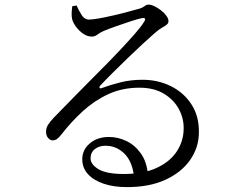

<svg xmlns="http://www.w3.org/2000/svg" viewBox="-20 -761 1040 809"><path d="M302.9 -737.6 284.6 -735Q282.5 -720.5 281.9 -706Q281.2 -691.5 284.4 -678.6Q288.4 -664.4 300.7 -647.7Q313 -631.1 330.6 -618.9Q348.1 -606.8 367.1 -606.8Q379.5 -606.8 390.9 -615.5Q402.2 -624.2 416.2 -630.3Q438.2 -639.3 469.8 -650.6Q501.5 -661.8 531.8 -671.7Q562.1 -681.6 578.1 -684.6Q587.4 -686.6 590.6 -682.8Q593.9 -679 586.6 -668.4Q574.3 -648 546.5 -616.5Q518.7 -584.9 480.6 -544.5Q442.4 -504.1 396.5 -458.3Q350.7 -412.6 302.4 -363.2Q254.2 -313.8 206.5 -265Q190.2 -247.5 182.8 -235.7Q175.4 -224 174.2 -210.3Q173 -191.5 181.9 -180.7Q190.8 -169.8 200.5 -169.6Q211.4 -169.4 219.3 -174.7Q227.2 -179.9 238.1 -193.7Q280.3 -248.1 329.2 -292.8Q378.1 -337.4 436.8 -364.5Q495.5 -391.5 567.3 -391.5Q628.8 -391.5 670.8 -366Q712.9 -340.5 734.1 -300.5Q755.4 -260.5 753.8 -216.3Q753 -166.3 725 -123.2Q696.9 -80.1 641.1 -54Q585.3 -27.9 501.5 -27.9Q428.8 -27.9 395.2 -48Q361.6 -68.2 361.6 -94Q361.6 -118.6 379.7 -132.8Q397.8 -146.9 424.4 -146.9Q470.6 -146.9 504.3 -113.6Q538 -80.3 545 -14.5L603.5 -23.9Q598.8 -78.9 573.8 -114.1Q548.7 -149.4 512.9 -166.7Q477.2 -183.9 439.1 -183.9Q390.3 -183.9 358.5 -156.9Q326.6 -129.8 326.6 -89.8Q326.6 -53.9 350.3 -27.6Q374 -1.3 416.4 13Q458.9 27.4 514.7 27.4Q610.1 27.4 677.3 -3.7Q744.5 -34.7 780.9 -86.7Q817.2 -138.8 818 -200.9Q819.6 -270.2 787.1 -320.6Q754.7 -370.9 700.1 -397.9Q645.5 -424.9 580.4 -424.9Q530.3 -424.9 486.4 -413.8Q442.5 -402.6 408.3 -389.7Q401.9 -386.9 399.6 -391Q397.3 -395.2 402.5 -400.4Q419.5 -418.9 450.2 -449.6Q480.9 -480.3 515.5 -513.7Q550.1 -547.1 581.6 -576.3Q613.2 -605.4 631.7 -621.4Q649.3 -636.9 662.3 -644.1Q675.4 -651.3 682.6 -657.2Q689.9 -663.1 689.9 -672Q689.9 -682.3 681.2 -694.3Q672.5 -706.3 659 -717Q645.5 -727.7 631 -734.6Q616.6 -741.5 605.1 -741.5Q598.6 -741.5 594 -738.4Q589.3 -735.4 583.6 -731.5Q577.8 -727.5 566.5 -724.3Q549.2 -719.6 520.3 -711.7Q491.5 -703.8 458.9 -696.3Q426.4 -688.7 398 -683.6Q369.5 -678.5 355 -678.5Q336 -678.5 324.1 -697.5Q312.1 -716.5 302.9 -737.6Z"/></svg>

Font: Noto Serif KR
Style: Regular
Weight: 200
Designer: Ryoko NISHIZUKA 西塚涼子 (kana & ideographs); Frank Grießhammer (Latin, Greek & Cyrillic); Wenlong ZHANG 张文龙 (bopomofo); San
Foundry: Adobe
Version: Version 2.001;hotconv 1.1.0;makeotfexe 2.6.0